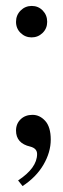

<svg xmlns="http://www.w3.org/2000/svg" viewBox="-20 -483 213 647"><path d="M105 36Q105 17 82 11Q34 0 34 -43Q34 -66 49.5 -81Q65 -96 89.5 -96Q114 -96 132.5 -75.5Q151 -55 151 -12.5Q151 30 126.5 72Q102 114 56 144L41 125Q105 83 105 36ZM34 -409.5Q34 -432 49.5 -447.5Q65 -463 87 -463Q109 -463 124 -447.5Q139 -432 139 -409.5Q139 -387 123.5 -372Q108 -357 86.5 -357Q65 -357 49.5 -372Q34 -387 34 -409.5Z"/></svg>

Font: Gilda Display
Style: Regular
Weight: 400
Designer: Eduardo Rodriguez Tunni
Foundry: Eduardo Rodriguez Tunni
Version: Version 1.001